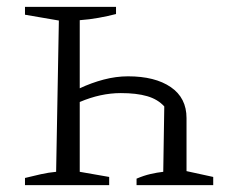

<svg xmlns="http://www.w3.org/2000/svg" viewBox="-20 -541 671 561"><path d="M53 0V-21Q77 -27 99.5 -32Q122 -37 144 -39L152 -481L53 -498V-521H319V-500Q296 -494 268.5 -489Q241 -484 213 -482V-283Q247 -299 283 -308.5Q319 -318 354 -318Q433 -318 479 -286.5Q525 -255 525 -196V-41L603 -24V0H379V-19Q400 -28 419.5 -32.5Q439 -37 457 -39L460 -230Q441 -251 410 -260Q379 -269 333 -269Q274 -269 213 -243V-39L299 -24V0Z"/></svg>

Font: Piazzolla SC Light
Style: Regular
Weight: 300
Designer: Juan Pablo del Peral
Foundry: Huerta Tipografica
Version: Version 1.330